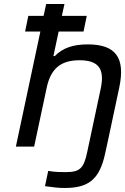

<svg xmlns="http://www.w3.org/2000/svg" viewBox="-20 -730 623 956"><path d="M210 -710 197 -651H121L105 -573H181L59 0H150L212 -291C232 -388 282 -430 376 -430C470 -430 502 -388 482 -291L420 0L414 28C397 109 377 127 307 127C281 127 255 127 220 121L204 197C248 203 271 206 301 206C420 206 476 165 504 32L518 -32L574 -295C605 -443 556 -509 417 -509C342 -509 291 -490 253 -451H246L272 -573H396L412 -651H288L301 -710Z"/></svg>

Font: LT Wave Text Italic
Style: Regular
Weight: 400
Designer: Daniel Lyons
Version: Version 2.5 (Glyphs App)